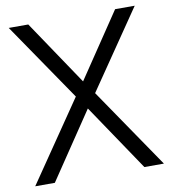

<svg xmlns="http://www.w3.org/2000/svg" viewBox="-81 -790 768 861"><g transform="rotate(-10 303.0 -360.0)"><path d="M10 0 259.3 -364.7 16.3 -720H105.3L303 -426L500.7 -720H590L347 -364.7L596 0H507L303 -302.7L99.3 0Z"/></g></svg>

Font: Manrope ExtraLight
Style: Regular
Weight: 200
Designer: Mikhail Sharanda
Foundry: Mikhail Sharanda
Version: Version 4.505